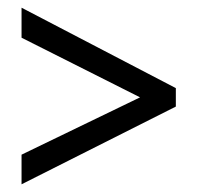

<svg xmlns="http://www.w3.org/2000/svg" viewBox="-20 -580 512 499"><path d="M36 -178V-101L437 -303V-351L36 -560V-482L344 -327Z"/></svg>

Font: Noto Sans Telugu Condensed
Style: Regular
Weight: 400
Width: 3
Designer: Jelle Bosma - Monotype Design Team
Foundry: Monotype Imaging Inc.
Version: Version 2.005